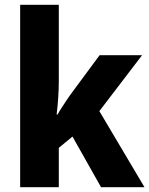

<svg xmlns="http://www.w3.org/2000/svg" viewBox="-20 -780 622 800"><path d="M225 -441Q225 -409 222.5 -372Q220 -335 216 -303H220Q227 -316 236.5 -330.5Q246 -345 255.5 -359.5Q265 -374 273 -385L395 -550H572L394 -317L582 0H401L282 -211L225 -164V0H64V-760H225Z"/></svg>

Font: Noto Sans Khmer SemiCondensed ExtraBold
Style: Regular
Weight: 800
Width: 4
Designer: Danh Hong and the Monotype Design Team
Foundry: Monotype Imaging Inc.
Version: Version 2.004